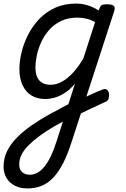

<svg xmlns="http://www.w3.org/2000/svg" viewBox="-63 -539 705 1078"><path d="M371 29Q390 19 409.5 9.5Q429 0 447.5 -8.5Q466 -17 483 -24.5Q500 -32 515 -37Q530 -42 538.5 -34.5Q547 -27 549 -13Q551 1 547 14Q543 27 531 32Q511 41 490 51Q469 61 447 71Q425 81 403 92Q381 103 361 114ZM91 519Q50 519 19.5 503Q-11 487 -27 459.5Q-43 432 -43 397Q-43 350 -23.5 310Q-4 270 32 233.5Q68 197 116.5 163.5Q165 130 223 98Q240 90 256 81Q272 72 288.5 63Q305 54 321 46L358 -69Q328 -34 298 -15.5Q268 3 241 10Q214 17 192 17Q146 17 113.5 -3Q81 -23 63.5 -61Q46 -99 46 -151Q46 -195 58 -245Q70 -295 94.5 -343.5Q119 -392 157 -432Q195 -472 247 -495.5Q299 -519 366 -519Q389 -519 411 -514Q433 -509 453 -500.5Q473 -492 491 -480L492 -484Q499 -504 507 -509.5Q515 -515 537 -515Q568 -515 576.5 -505.5Q585 -496 578 -476L341 252Q318 325 292 376Q266 427 236 458.5Q206 490 170 504.5Q134 519 91 519ZM104 442Q127 442 147 431Q167 420 186 397Q205 374 222.5 337.5Q240 301 256 250L290 144Q280 149 271.5 154Q263 159 255 163Q247 167 239 172Q195 198 159.5 224Q124 250 98 276Q72 302 58.5 328.5Q45 355 45 384Q45 404 52.5 416.5Q60 429 73.5 435.5Q87 442 104 442ZM221 -63Q254 -63 286 -81Q318 -99 348 -132Q378 -165 405 -211L471 -415Q445 -429 421 -434.5Q397 -440 372 -440Q319 -440 279.5 -421Q240 -402 212.5 -370.5Q185 -339 168 -301.5Q151 -264 143.5 -227Q136 -190 136 -160Q136 -128 145.5 -106.5Q155 -85 174 -74Q193 -63 221 -63Z"/></svg>

Font: Playwrite RO
Style: Regular
Weight: 400
Designer: Veronika Burian, José Scaglione
Foundry: TypeTogether
Version: Version 1.002